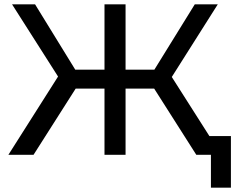

<svg xmlns="http://www.w3.org/2000/svg" viewBox="-20 -720 1108 893"><path d="M893 0H961V153H1054V-87H954L779 -362L993 -700H886L698 -396H564V-700H466V-396H330L143 -700H36L250 -364L19 0H136L332 -308H466V0H564V-308H697Z"/></svg>

Font: Chess Sans Medium
Style: Regular
Weight: 500
Designer: Wolf Bōese
Foundry: Wolf Bōese
Version: Version 7.223;Glyphs 3.3 (3306)